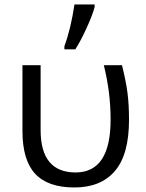

<svg xmlns="http://www.w3.org/2000/svg" viewBox="-20 -826 649 856"><path d="M161.1 -246.1Q161.1 -57.1 317.4 -57.1Q473.6 -57.6 473.1 -293.9Q473.1 -414.1 442.9 -535.2H523.9Q541.5 -464.8 548.3 -412.6Q555.2 -360.4 555.2 -292Q555.2 -136.7 492.2 -63.5Q429.7 9.8 311.5 9.8Q193.4 9.8 136.7 -51.3Q80.1 -112.3 80.1 -242.2V-535.2H161.1ZM401.9 -806.2V-794.9Q392.6 -758.8 366.2 -701.2Q339.8 -643.6 315.9 -606H267.1V-620.1Q295.9 -697.8 312 -806.2Z"/></svg>

Font: OpenSans-Regular
Style: Regular
Weight: 400
Foundry: Ascender Corporation
Version: Version 1.10